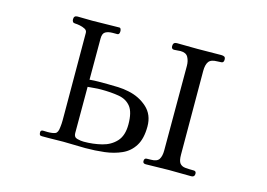

<svg xmlns="http://www.w3.org/2000/svg" viewBox="-78 -687 1155 832"><g transform="rotate(15 500.0 -270.5)"><path d="M511 -146Q511 -201 491.5 -225.5Q472 -250 437.5 -256Q403 -262 357 -262Q342 -262 327.5 -260.5Q313 -259 298 -258V-50Q298 -32 314 -28Q330 -24 343 -24Q385 -24 423.5 -33.5Q462 -43 486.5 -69.5Q511 -96 511 -146ZM593 -159Q593 -105 573 -72.5Q553 -40 518.5 -24.5Q484 -9 442.5 -4Q401 1 357 1Q332 1 307.5 0Q283 -1 258 -1Q242 -1 225 -0.5Q208 0 191 0H162Q154 0 152 -4Q150 -8 150 -15Q150 -25 162.5 -24.5Q175 -24 181 -24Q204 -24 215.5 -29Q227 -34 229 -59Q231 -74 231 -89.5Q231 -105 231 -120Q231 -211 230.5 -301.5Q230 -392 230 -482Q230 -493 219.5 -498.5Q209 -504 196 -506.5Q183 -509 175 -509Q161 -509 161 -525Q161 -541 177 -541Q194 -541 210.5 -540.5Q227 -540 243 -540Q273 -540 303.5 -541Q334 -542 364 -542Q369 -542 371 -537Q373 -532 373 -528Q373 -512 363.5 -512Q354 -512 343 -512Q323 -512 310.5 -505Q298 -498 298 -475V-290Q318 -292 338 -292Q358 -292 378 -292Q402 -292 426.5 -291Q451 -290 474 -285Q523 -275 558 -243.5Q593 -212 593 -159ZM847 -15Q847 0 832 0Q807 0 782 -0.5Q757 -1 732 -1Q706 -1 680 0Q654 1 628 1Q615 1 615 -10Q615 -23 625.5 -23.5Q636 -24 645 -24Q672 -24 681 -38Q690 -52 690 -78V-457Q690 -479 681 -495.5Q672 -512 647 -512Q640 -512 633 -511Q626 -510 618 -510Q606 -510 606 -524Q606 -541 623 -541Q646 -541 669 -540.5Q692 -540 715 -540Q742 -540 768.5 -540.5Q795 -541 822 -541Q831 -541 836 -538Q841 -535 841 -525Q841 -512 831 -511Q821 -510 812 -510Q784 -510 774 -496Q764 -482 764 -454Q764 -360 764.5 -266.5Q765 -173 765 -79Q765 -51 773.5 -40.5Q782 -30 798 -28.5Q814 -27 836 -27Q847 -27 847 -15Z"/></g></svg>

Font: Kaisei Opti
Style: Regular
Weight: 400
Designer: Font-Kai, 金井和夫
Foundry: KAZUO KANAI
Version: Version 5.003